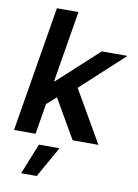

<svg xmlns="http://www.w3.org/2000/svg" viewBox="-102 -794 787 1097"><g transform="rotate(10 291.0 -246.0)"><path d="M158.2 -166 182.6 -314.9H198.7L432.6 -529.3H581.5L297.9 -268.1H272.5ZM16.6 0 137.2 -727.5H262.2L141.6 0ZM356.9 0 217.8 -240.2 316.9 -328.1 506.3 0ZM99.6 236.3 171.4 57.6H291L189.9 236.3Z"/></g></svg>

Font: Inter 24pt SemiBold
Style: Italic
Weight: 600
Italic angle: -9.3988°
Designer: Rasmus Andersson
Foundry: rsms
Version: Version 4.001;git-66647c0bb